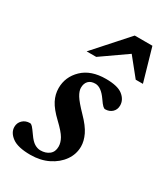

<svg xmlns="http://www.w3.org/2000/svg" viewBox="-175 -750 737 842"><g transform="rotate(30 193.0 -329.0)"><path d="M48 -108Q54 -108 61 -100.5Q68 -93 84.5 -69.5Q101 -45.5 116.2 -36.2Q131.5 -27 146.5 -27Q173 -27 190.5 -40.8Q208 -54.5 208 -81Q208 -101 196 -122.2Q184 -143.5 147 -178.5Q109.5 -214 94.5 -243.2Q79.5 -272.5 79.5 -304Q79.5 -361 121.8 -401.8Q164 -442.5 240 -442.5Q299.5 -442.5 325.5 -421.8Q351.5 -401 351.5 -372Q351.5 -351 337.5 -338Q323.5 -325 302 -325Q297.5 -325 290.2 -331.5Q283 -338 269 -358.5Q239.5 -401 210 -401Q187.5 -401 175.5 -388.5Q163.5 -376 163.5 -354Q163.5 -337.5 176.5 -316.2Q189.5 -295 226.5 -257Q264 -219 278.5 -188.5Q293 -158 293 -130.5Q293 -91.5 270.2 -59.2Q247.5 -27 208 -7.5Q168.5 12 118 12Q54.5 12 25.5 -9.5Q-3.5 -31 -3.5 -59.5Q-3.5 -80 11 -94Q25.5 -108 48 -108ZM105.5 -504.5 253.5 -670H343L390.5 -504.5H354L282 -594L154 -504.5Z"/></g></svg>

Font: Newsreader 16pt SemiBold
Style: Italic
Weight: 600
Italic angle: -17°
Designer: Hugues Gentile
Foundry: Production Type
Version: Version 1.003; ttfautohint (v1.8.3)